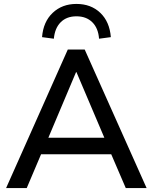

<svg xmlns="http://www.w3.org/2000/svg" viewBox="-20 -957 776 977"><path d="M11 0 325 -705H411L726 0H620L546 -172H189L116 0ZM367 -590 226 -256H511L369 -590ZM254 -760 194 -768Q200 -846 248 -891.5Q296 -937 369 -937Q443 -937 490.5 -891.5Q538 -846 544 -768L484 -760Q480 -814 449.5 -844Q419 -874 369 -874Q319 -874 289 -844Q259 -814 254 -760Z"/></svg>

Font: Nunito Sans SemiBold
Style: Regular
Weight: 600
Designer: Vernon Adams
Foundry: Vernon Adams
Version: Version 3.101; ttfautohint (v1.8.4.7-5d5b);gftools[0.9.27]